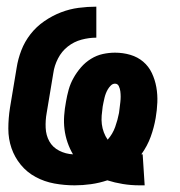

<svg xmlns="http://www.w3.org/2000/svg" viewBox="-20 -548 540 576"><path d="M398 8Q373 8 348.5 4Q324 0 302 -7Q278 1 253 4.5Q228 8 204 8Q173 8 143 2.5Q113 -3 87 -17Q61 -31 42.5 -53.5Q24 -76 14.5 -103.5Q5 -131 5 -162Q5 -193 10 -225L30 -345Q34 -371 44 -397Q54 -423 71.5 -445.5Q89 -468 113 -484.5Q137 -501 163 -511Q189 -521 216 -524.5Q243 -528 269 -528V-435Q247 -435 224.5 -429Q202 -423 183.5 -408.5Q165 -394 154 -372.5Q143 -351 140 -329L120 -209Q116 -187 117 -164.5Q118 -142 128 -124Q138 -106 157.5 -96Q177 -86 199 -85Q189 -102 182.5 -121Q176 -140 173.5 -160Q171 -180 172.5 -201Q174 -222 178 -243Q181 -261 186 -279Q191 -297 200.5 -314Q210 -331 223 -346Q236 -361 253 -371.5Q270 -382 288.5 -386Q307 -390 325 -390Q349 -390 371 -383.5Q393 -377 409.5 -363Q426 -349 435.5 -329Q445 -309 449 -286.5Q453 -264 452 -240.5Q451 -217 447 -194Q442 -165 432 -137.5Q422 -110 404 -85Q405 -85 406 -85Q407 -85 408 -85L414 8Q410 8 406 8Q402 8 398 8ZM303 -129Q318 -146 325.5 -167Q333 -188 337 -209Q338 -217 339 -225Q340 -233 341 -241.5Q342 -250 342 -258Q342 -266 341 -274Q340 -282 336.5 -289.5Q333 -297 325 -297Q318 -297 312.5 -291.5Q307 -286 303.5 -280Q300 -274 297.5 -267.5Q295 -261 293.5 -254.5Q292 -248 290.5 -241Q289 -234 288 -228Q286 -214 285 -201Q284 -188 285.5 -175.5Q287 -163 291.5 -151Q296 -139 303 -129Z"/></svg>

Font: Iosevka SS04 Heavy
Style: Italic
Weight: 900
Italic angle: -9°
Monospace: yes
Designer: Belleve Invis
Foundry: Belleve Invis
Version: Version 19.0.0; ttfautohint (v1.8.4)